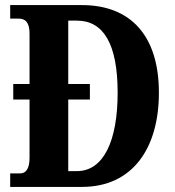

<svg xmlns="http://www.w3.org/2000/svg" viewBox="-20 -734 688 754"><path d="M20 0H302C500 0 604 -151 604 -370C604 -597 490 -714 302 -714H20V-661H53C79 -661 96 -647 96 -602V-404H32V-343H96V-114C96 -72 82 -53 59 -53H20ZM282 -62H248V-343H333V-404H248V-653H282C386 -653 442 -562 442 -370C442 -179 386 -62 282 -62Z"/></svg>

Font: Noto Serif Armenian ExtraCondensed ExtraBold
Style: Regular
Weight: 800
Width: 2
Designer: Monotype Design Team
Foundry: Monotype Imaging Inc.
Version: Version 2.008